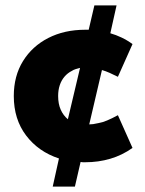

<svg xmlns="http://www.w3.org/2000/svg" viewBox="-20 -590 535 710"><path d="M175 100 198 -4Q122 -29 76.5 -89Q31 -149 31 -235Q31 -309 65 -364Q99 -419 158.5 -449.5Q218 -480 295 -480Q298 -480 301.5 -480Q305 -480 308 -480L329 -570H411L388 -467Q409 -461 430 -451Q451 -441 470 -427L416 -306Q400 -314 385.5 -320.5Q371 -327 357 -331L310 -130Q317 -130 324.5 -131Q332 -132 345 -135Q358 -137 376 -144.5Q394 -152 416 -164L470 -43Q432 -16 388 -3Q344 10 295 10Q290 10 286.5 10Q283 10 278 9L257 100ZM231 -149 276 -339Q268 -337 260 -334.5Q252 -332 246 -328Q230 -320 218.5 -306.5Q207 -293 201 -275Q195 -257 195 -235Q195 -206 204.5 -184.5Q214 -163 231 -149Z"/></svg>

Font: Gantari ExtraBold
Style: Regular
Weight: 800
Version: Version 1.000